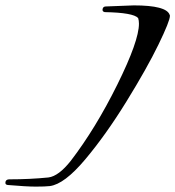

<svg xmlns="http://www.w3.org/2000/svg" viewBox="-70 -612 651 713"><path d="M323 -588 427 -592Q548 -592 560 -557Q561 -556 561 -553Q561 -534 518.5 -446.5Q476 -359 399.5 -235Q323 -111 246 -19.5Q169 72 115 79Q98 81 63 81Q28 81 -41 75Q-50 74 -50 67Q-50 55 -37 54Q41 54 110 47Q148 42 193 -15Q285 -135 365.5 -297.5Q446 -460 446 -524Q446 -536 443 -545Q434 -555 403 -560.5Q372 -566 319 -567Q309 -569 311 -578.5Q313 -588 323 -588Z"/></svg>

Font: Arizonia
Style: Regular
Weight: 400
Designer: Robert E. Leuschke
Foundry: Robert E. Leuschke
Version: Version 1.003